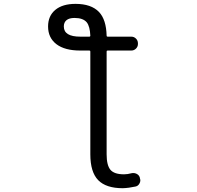

<svg xmlns="http://www.w3.org/2000/svg" viewBox="-20 -785 1040 1012"><path d="M451.2 -591.8Q456.1 -591.8 456.1 -596.7Q454.1 -645.5 437.5 -667Q418 -690.4 373 -690.4Q344.7 -690.4 330.6 -678.7Q316.4 -667 316.4 -645.5Q316.4 -591.8 403.3 -591.8ZM542 28.3Q542 85.9 562 109.9Q582 133.8 633.8 133.8Q652.3 133.8 673.8 127.9Q687.5 125 700.2 131.3Q712.9 137.7 716.8 150.4L717.8 156.2Q719.7 161.1 719.7 166Q719.7 174.8 714.8 182.6Q708 195.3 694.3 198.2Q658.2 206.1 627 207Q539.1 207 497.6 164.6Q456.1 122.1 456.1 28.3V-513.7Q456.1 -518.6 451.2 -518.6H403.3Q321.3 -518.6 277.3 -552.2Q233.4 -585.9 233.4 -645.5Q233.4 -701.2 271.5 -732.9Q309.6 -764.6 377.9 -764.6Q460.9 -764.6 502 -721.7Q540 -681.6 542 -596.7Q542 -591.8 546.9 -591.8H671.9Q686.5 -591.8 696.8 -581.5Q707 -571.3 707 -556.6V-552.7Q707 -539.1 696.8 -528.8Q686.5 -518.6 671.9 -518.6H546.9Q542 -518.6 542 -513.7Z"/></svg>

Font: Rounded-L Mgen+ 2m regular
Style: Regular
Weight: 400
Designer: [Source Han Sans]
Ryoko NISHIZUKA  (kana & ideographs); Paul D. Hunt (Latin, Greek & Cyrillic); Wenlong ZHANG  (bopomofo
Version: Version 1.059.20150602